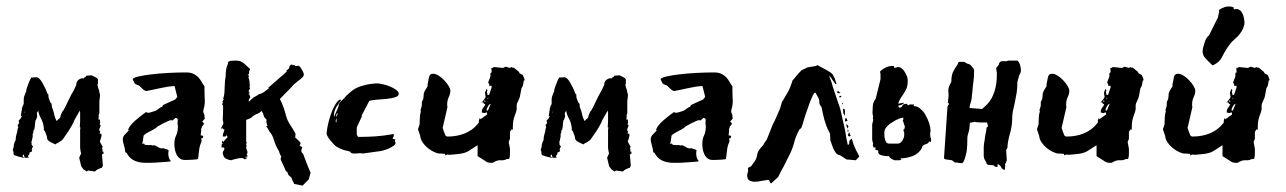

<svg xmlns="http://www.w3.org/2000/svg" viewBox="-20 -494 4011 599"><path d="M56 -142H55L56 -148V-149ZM303 -21H299L300 -26L299 -31H297L298 -32Q300 -33 300 -36V-37L292 -51V-54L293 -57V-59H294L297 -72L296 -77H291V-78L293 -87L289 -85Q290 -87 290 -92L294 -102V-103L292 -105L291 -106L293 -114L291 -113L292 -115V-121H287L288 -128V-136V-137L289 -138L290 -142V-177L292 -196Q292 -197 292 -199Q291 -201 290 -206Q289 -210 289 -213L288 -214V-215L286 -221L285 -226L284 -229L286 -236L285 -240L286 -243Q286 -249 278 -253Q271 -257 266 -259L250 -258L247 -254Q244 -253 242 -251Q241 -249 240 -249Q239 -250 238 -250H237Q229 -249 223 -243Q218 -238 218 -230V-229Q213 -219 210 -212L202 -198L194 -182Q191 -175 184 -161L178 -150L174 -145L169 -133Q169 -128 165 -124Q160 -121 157 -116Q152 -125 150 -133Q148 -144 144 -155L142 -159L141 -170L137 -175L133 -185Q131 -190 131 -195V-200H129Q121 -221 112 -236Q102 -253 94 -253L78 -252L77 -251Q73 -245 68 -231Q62 -217 62 -210L55 -192Q54 -188 54 -180V-170Q49 -161 48 -152Q46 -142 45 -133V-131L48 -132V-131Q48 -130 47 -129Q46 -127 44 -124Q40 -119 38 -117L40 -110L38 -108L37 -106Q35 -105 35 -103L37 -96L35 -92L34 -85V-84L32 -77Q31 -74 30 -69Q29 -64 29 -62V-57L26 -52L24 -45L23 -42V-37V-36Q22 -35 22 -33Q20 -29 20 -27V-26L21 -24Q21 -22 22 -19Q22 -12 24 -10H25L36 -6L56 -1L52 -5L51 -6V-7V-10L54 -12L57 -2H70L67 -7L71 -12L73 -19L78 -20L80 -24L79 -28L83 -38L79 -41L78 -52L73 -49L79 -53L82 -68V-74Q82 -78 84 -80V-86L87 -90Q87 -92 88 -96Q89 -100 89 -102V-107L90 -112V-117L92 -119L96 -130L95 -142Q96 -144 98 -146L99 -150Q101 -137 107 -126Q117 -109 117 -88V-87L120 -85L126 -69Q127 -59 130 -56Q133 -53 141 -49Q149 -45 153 -44H155V-46L156 -47V-46V-45V-46H157Q159 -48 164 -50Q173 -56 175 -58L184 -71Q193 -83 201 -97Q209 -110 213 -121L229 -149L230 -143V-132V-115L229 -98V-97L231 -96L230 -89V-53V-33Q231 -23 233 -15L227 -2L233 23V24L240 34L252 42V39Q254 39 255 38L276 41L280 38V37H281L282 36Q284 35 288 33Q292 31 295 30H296H297H298V28L299 27L301 23L298 -12L303 -15Z M488 -32Q506 -27 506 -25L505 -16Q505 -5 509 3Q511 7 513 8Q513 10 504.5 10.5Q496 11 484.5 12Q473 13 461.5 13.5Q450 14 443 14H436Q414 14 399 7Q384 0 375 -17L371 -19L369 -32Q367 -40 365 -47Q363 -54 363 -62Q364 -68 368 -72.5Q372 -77 375.5 -80.5Q379 -84 381 -86Q383 -88 380 -88Q380 -93 386 -101Q392 -109 401 -117Q410 -125 419.5 -132.5Q429 -140 435 -144L443 -142Q445 -142 453.5 -144.5Q462 -147 467 -149L481 -159Q488 -160 488 -166L527 -184Q528 -186 530.5 -188.5Q533 -191 533 -192L525 -224Q525 -226 522 -226Q521 -226 521 -225.5Q521 -225 520 -225H518Q513 -225 500.5 -223Q488 -221 475 -218Q462 -215 451.5 -213Q441 -211 441 -211Q440 -210 438 -210Q432 -210 425.5 -216Q419 -222 414 -227L404 -231L399 -235Q399 -237 398 -238.5Q397 -240 396 -242L394 -246Q394 -251 410.5 -255Q427 -259 452 -262Q477 -265 505.5 -266.5Q534 -268 558 -268H561Q575 -268 584 -263.5Q593 -259 599 -252.5Q605 -246 609 -238.5Q613 -231 618 -225V-208Q618 -197 618.5 -190.5Q619 -184 619 -178Q619 -172 618 -165.5Q617 -159 614 -148Q614 -143 616 -139.5Q618 -136 618 -132V-131L619 -124L611 -115L617 -108L610 -99Q610 -97 608.5 -94Q607 -91 607 -89L608 -88L606 -72L614 -70L613 -64L607 -61L609 -57L608 -50Q603 -41 601 -24Q599 -7 598 1Q597 3 590.5 3.5Q584 4 576.5 4.5Q569 5 562.5 5Q556 5 556 5Q547 5 540.5 0Q534 -5 530.5 -12.5Q527 -20 525.5 -28.5Q524 -37 524 -44Q524 -61 529.5 -71.5Q535 -82 535 -101Q533 -109 534.5 -117.5Q536 -126 527 -126Q525 -124 522.5 -121.5Q520 -119 518 -118Q517 -119 513 -119Q511 -119 504 -116Q497 -113 489 -109Q481 -105 474.5 -101Q468 -97 467 -95Q456 -88 445.5 -83Q435 -78 428 -71L426 -56Q426 -55 425 -51.5Q424 -48 424 -45L425 -44L429 -47L432 -42Q439 -41 446 -41.5Q453 -42 456 -40Q457 -40 457.5 -40.5Q458 -41 459 -41Q464 -41 471.5 -36Q479 -31 485 -31Q487 -31 488 -32Z M926 -13 924 -16Q920 -18 920 -25L923 -35L915 -39L918 -48L913 -54L901 -65L902 -77Q894 -92 885 -105Q876 -119 873 -131L866 -155Q866 -156 861 -168Q857 -179 853 -185L891 -224Q896 -231 907 -239Q918 -247 925 -254L928 -260Q928 -267 921 -278Q915 -289 910 -289Q908 -289 907 -288Q906 -288 904 -288Q902 -288 900 -289Q899 -291 898 -291H893Q892 -291 892 -292Q892 -293 891 -293Q889 -293 885 -290Q882 -287 882 -284L883 -282L873 -273H876L874 -271Q873 -269 868 -265Q864 -260 862 -259L858 -256L820 -223L817 -220Q817 -219 818 -219Q818 -219 818 -217Q816 -217 805 -208Q794 -200 785 -200L787 -199L771 -190L763 -183Q760 -179 756 -177V-179Q756 -184 761 -191L758 -199L756 -200Q755 -200 755 -201Q755 -200 760 -205Q756 -205 756 -208Q756 -214 758 -215Q760 -215 760 -219Q759 -222 758 -223Q758 -225 759 -225Q760 -224 761 -226L759 -227Q759 -235 758 -242Q757 -249 755 -251L756 -255L757 -259H754Q753 -259 753 -260Q753 -262 755 -262Q757 -262 757 -265V-268Q757 -273 758 -274Q760 -275 760 -277V-279L748 -290Q741 -297 736 -300Q729 -305 714 -305L698 -304L692 -301Q691 -293 688 -287Q684 -275 684 -255Q683 -250 682 -242Q682 -234 681 -223L680 -203Q679 -193 676 -186L678 -185Q678 -183 676 -181Q674 -178 674 -176L676 -174Q673 -171 673 -169Q673 -167 675 -166Q676 -166 676 -164V-153L675 -120L677 -110Q677 -107 673 -101Q670 -95 669 -92Q670 -92 671 -93L675 -94Q677 -90 678 -90L679 -91H680Q680 -87 678 -82Q675 -76 675 -68Q683 -68 683 -68Q684 -69 686 -72Q689 -70 689 -69Q689 -68 690 -66L676 -51L674 -55Q672 -53 672 -48Q676 -48 678 -49L672 -45L671 -34H677Q680 -33 680 -31Q680 -26 678 -24Q675 -22 675 -18Q675 -11 679 -4Q684 3 701 6Q706 4 715 2Q725 -1 734 -1Q739 -1 743 3Q747 3 752 -2L744 -3L749 -6V-4L753 -7L749 -12L751 -13Q751 -15 751 -15Q752 -16 752 -18Q752 -23 750 -26Q748 -29 748 -36L750 -39Q748 -39 748 -43Q748 -47 750 -51L748 -52V-120L763 -126Q772 -135 780 -138Q788 -140 796 -148L799 -143Q801 -141 802 -135Q804 -129 805 -128L812 -120Q812 -118 811 -118Q811 -118 811 -116V-114Q811 -113 812 -108Q814 -104 814 -103V-101H811V-99Q815 -95 816 -92L821 -83Q830 -74 835 -56Q840 -39 850 -23L853 -14L858 -4Q856 -4 856 0Q855 4 858 9Q861 15 866 26L872 40L876 42L880 52L889 60Q890 63 892 68Q895 73 898 80L924 85L943 66L949 45Q941 27 934 8Q927 -10 926 -13Z M999 -77Q999 -84 1002 -99.5Q1005 -115 1010.5 -132.5Q1016 -150 1024 -164.5Q1032 -179 1041 -184L1044 -181Q1037 -173 1029.5 -160Q1022 -147 1022 -136V-128Q1024 -135 1030.5 -148.5Q1037 -162 1037 -168V-170Q1045 -180 1049 -183Q1053 -186 1061 -196L1077 -210Q1090 -220 1105.5 -225Q1121 -230 1135 -232L1155 -234Q1161 -234 1173 -231.5Q1185 -229 1196 -224.5Q1207 -220 1215.5 -214Q1224 -208 1224 -201Q1224 -194 1212.5 -190.5Q1201 -187 1186 -185.5Q1171 -184 1155.5 -183Q1140 -182 1132 -179L1108 -133L1109 -131Q1104 -120 1098.5 -108.5Q1093 -97 1093 -95V-74L1097 -67H1106Q1128 -67 1151 -68.5Q1174 -70 1209 -76L1208 -68L1205 -63Q1205 -61 1208.5 -60Q1212 -59 1214 -59Q1212 -57 1212 -54Q1212 -52 1213 -51Q1214 -50 1214 -48Q1214 -43 1207 -38.5Q1200 -34 1191 -30Q1182 -26 1173.5 -24Q1165 -22 1162 -22L1112 -15Q1109 -16 1103 -16Q1098 -16 1094.5 -15.5Q1091 -15 1087 -15Q1076 -15 1074.5 -18Q1073 -21 1069 -22Q1053 -25 1042 -30Q1031 -35 1025 -40Q1023 -42 1018.5 -47Q1014 -52 1009.5 -57.5Q1005 -63 1002 -68.5Q999 -74 999 -77ZM1029 -126Q1029 -124 1028 -121Q1027 -118 1027 -116L1029 -111Q1030 -113 1030 -121ZM1031 -130Q1031 -132 1032 -135Q1033 -138 1033 -140V-142Q1029 -139 1029 -132Z M1493 -205 1498 -217 1501 -212 1499 -208 1501 -198H1506L1514 -222L1513 -227L1506 -225Q1507 -226 1507 -228Q1507 -230 1506 -231Q1505 -232 1503 -237L1510 -255V-263Q1510 -268 1514 -268L1513 -282H1516Q1518 -282 1521 -285L1549 -282L1558 -286L1571 -282L1575 -285L1578 -283H1583L1600 -269V-266L1611 -260Q1612 -257 1614 -253Q1616 -249 1616 -247L1617 -244L1614 -242L1612 -230Q1612 -227 1609 -222.5Q1606 -218 1606 -214L1602 -193Q1602 -190 1597 -180Q1592 -170 1592 -166V-153Q1592 -149 1586 -133.5Q1580 -118 1580 -99V-91Q1580 -89 1579 -89L1578 -90Q1576 -91 1576 -91V-90L1571 -83V-61L1567 -51L1571 -30V-16Q1571 -9 1570 -3.5Q1569 2 1567 2H1562Q1552 7 1541.5 6Q1531 5 1517 14H1512Q1501 14 1495 9L1470 -7V-41Q1454 -31 1442 -23Q1430 -15 1405 -13L1383 -11L1375 -12L1370 -9L1368 -14Q1366 -14 1361.5 -14.5Q1357 -15 1354 -15H1351Q1345 -15 1335 -19.5Q1325 -24 1315.5 -31.5Q1306 -39 1299 -49Q1292 -59 1291 -70L1284 -91L1289 -105L1290 -130Q1290 -133 1291 -138Q1292 -143 1293 -146Q1293 -147 1292.5 -148.5Q1292 -150 1292 -151L1296 -164V-166V-173Q1296 -177 1297 -178L1300 -184Q1301 -187 1301.5 -193.5Q1302 -200 1302 -202L1305 -210L1314 -225V-231Q1316 -239 1318 -251.5Q1320 -264 1331 -264Q1339 -264 1348.5 -258Q1358 -252 1366 -243.5Q1374 -235 1379.5 -226Q1385 -217 1385 -211Q1385 -201 1380 -191Q1375 -181 1375 -166L1376 -160L1361 -95L1365 -83Q1367 -78 1369 -73Q1371 -68 1377 -68Q1406 -68 1430.5 -78Q1455 -88 1471 -108L1474 -112Q1474 -114 1474 -116.5Q1474 -119 1475 -121Q1476 -124 1477 -126L1479 -122L1500 -137Q1499 -139 1499.5 -140.5Q1500 -142 1497 -144Q1494 -141 1492 -141Q1493 -141 1483 -143Q1483 -153 1488 -158.5Q1493 -164 1494 -169H1493Q1490 -169 1487 -175Q1485 -175 1484 -174Q1483 -173 1482 -173Q1484 -176 1489.5 -182.5Q1495 -189 1495 -192ZM1498 -150Q1500 -149 1500 -149Q1503 -149 1504.5 -154Q1506 -159 1511 -170Q1507 -170 1502.5 -162.5Q1498 -155 1498 -150ZM1494 -180H1491L1490 -179Q1490 -179 1494 -175ZM1502 -184 1504 -190 1501 -186Z M1703 -142H1702L1703 -148V-149ZM1950 -21H1946L1947 -26L1946 -31H1944L1945 -32Q1947 -33 1947 -36V-37L1939 -51V-54L1940 -57V-59H1941L1944 -72L1943 -77H1938V-78L1940 -87L1936 -85Q1937 -87 1937 -92L1941 -102V-103L1939 -105L1938 -106L1940 -114L1938 -113L1939 -115V-121H1934L1935 -128V-136V-137L1936 -138L1937 -142V-177L1939 -196Q1939 -197 1939 -199Q1938 -201 1937 -206Q1936 -210 1936 -213L1935 -214V-215L1933 -221L1932 -226L1931 -229L1933 -236L1932 -240L1933 -243Q1933 -249 1925 -253Q1918 -257 1913 -259L1897 -258L1894 -254Q1891 -253 1889 -251Q1888 -249 1887 -249Q1886 -250 1885 -250H1884Q1876 -249 1870 -243Q1865 -238 1865 -230V-229Q1860 -219 1857 -212L1849 -198L1841 -182Q1838 -175 1831 -161L1825 -150L1821 -145L1816 -133Q1816 -128 1812 -124Q1807 -121 1804 -116Q1799 -125 1797 -133Q1795 -144 1791 -155L1789 -159L1788 -170L1784 -175L1780 -185Q1778 -190 1778 -195V-200H1776Q1768 -221 1759 -236Q1749 -253 1741 -253L1725 -252L1724 -251Q1720 -245 1715 -231Q1709 -217 1709 -210L1702 -192Q1701 -188 1701 -180V-170Q1696 -161 1695 -152Q1693 -142 1692 -133V-131L1695 -132V-131Q1695 -130 1694 -129Q1693 -127 1691 -124Q1687 -119 1685 -117L1687 -110L1685 -108L1684 -106Q1682 -105 1682 -103L1684 -96L1682 -92L1681 -85V-84L1679 -77Q1678 -74 1677 -69Q1676 -64 1676 -62V-57L1673 -52L1671 -45L1670 -42V-37V-36Q1669 -35 1669 -33Q1667 -29 1667 -27V-26L1668 -24Q1668 -22 1669 -19Q1669 -12 1671 -10H1672L1683 -6L1703 -1L1699 -5L1698 -6V-7V-10L1701 -12L1704 -2H1717L1714 -7L1718 -12L1720 -19L1725 -20L1727 -24L1726 -28L1730 -38L1726 -41L1725 -52L1720 -49L1726 -53L1729 -68V-74Q1729 -78 1731 -80V-86L1734 -90Q1734 -92 1735 -96Q1736 -100 1736 -102V-107L1737 -112V-117L1739 -119L1743 -130L1742 -142Q1743 -144 1745 -146L1746 -150Q1748 -137 1754 -126Q1764 -109 1764 -88V-87L1767 -85L1773 -69Q1774 -59 1777 -56Q1780 -53 1788 -49Q1796 -45 1800 -44H1802V-46L1803 -47V-46V-45V-46H1804Q1806 -48 1811 -50Q1820 -56 1822 -58L1831 -71Q1840 -83 1848 -97Q1856 -110 1860 -121L1876 -149L1877 -143V-132V-115L1876 -98V-97L1878 -96L1877 -89V-53V-33Q1878 -23 1880 -15L1874 -2L1880 23V24L1887 34L1899 42V39Q1901 39 1902 38L1923 41L1927 38V37H1928L1929 36Q1931 35 1935 33Q1939 31 1942 30H1943H1944H1945V28L1946 27L1948 23L1945 -12L1950 -15Z M2135 -32Q2153 -27 2153 -25L2152 -16Q2152 -5 2156 3Q2158 7 2160 8Q2160 10 2151.5 10.5Q2143 11 2131.5 12Q2120 13 2108.5 13.5Q2097 14 2090 14H2083Q2061 14 2046 7Q2031 0 2022 -17L2018 -19L2016 -32Q2014 -40 2012 -47Q2010 -54 2010 -62Q2011 -68 2015 -72.5Q2019 -77 2022.5 -80.5Q2026 -84 2028 -86Q2030 -88 2027 -88Q2027 -93 2033 -101Q2039 -109 2048 -117Q2057 -125 2066.5 -132.5Q2076 -140 2082 -144L2090 -142Q2092 -142 2100.5 -144.5Q2109 -147 2114 -149L2128 -159Q2135 -160 2135 -166L2174 -184Q2175 -186 2177.5 -188.5Q2180 -191 2180 -192L2172 -224Q2172 -226 2169 -226Q2168 -226 2168 -225.5Q2168 -225 2167 -225H2165Q2160 -225 2147.5 -223Q2135 -221 2122 -218Q2109 -215 2098.5 -213Q2088 -211 2088 -211Q2087 -210 2085 -210Q2079 -210 2072.5 -216Q2066 -222 2061 -227L2051 -231L2046 -235Q2046 -237 2045 -238.5Q2044 -240 2043 -242L2041 -246Q2041 -251 2057.5 -255Q2074 -259 2099 -262Q2124 -265 2152.5 -266.5Q2181 -268 2205 -268H2208Q2222 -268 2231 -263.5Q2240 -259 2246 -252.5Q2252 -246 2256 -238.5Q2260 -231 2265 -225V-208Q2265 -197 2265.5 -190.5Q2266 -184 2266 -178Q2266 -172 2265 -165.5Q2264 -159 2261 -148Q2261 -143 2263 -139.5Q2265 -136 2265 -132V-131L2266 -124L2258 -115L2264 -108L2257 -99Q2257 -97 2255.5 -94Q2254 -91 2254 -89L2255 -88L2253 -72L2261 -70L2260 -64L2254 -61L2256 -57L2255 -50Q2250 -41 2248 -24Q2246 -7 2245 1Q2244 3 2237.5 3.5Q2231 4 2223.5 4.5Q2216 5 2209.5 5Q2203 5 2203 5Q2194 5 2187.5 0Q2181 -5 2177.5 -12.5Q2174 -20 2172.5 -28.5Q2171 -37 2171 -44Q2171 -61 2176.5 -71.5Q2182 -82 2182 -101Q2180 -109 2181.5 -117.5Q2183 -126 2174 -126Q2172 -124 2169.5 -121.5Q2167 -119 2165 -118Q2164 -119 2160 -119Q2158 -119 2151 -116Q2144 -113 2136 -109Q2128 -105 2121.5 -101Q2115 -97 2114 -95Q2103 -88 2092.5 -83Q2082 -78 2075 -71L2073 -56Q2073 -55 2072 -51.5Q2071 -48 2071 -45L2072 -44L2076 -47L2079 -42Q2086 -41 2093 -41.5Q2100 -42 2103 -40Q2104 -40 2104.5 -40.5Q2105 -41 2106 -41Q2111 -41 2118.5 -36Q2126 -31 2132 -31Q2134 -31 2135 -32Z M2583 -251Q2580 -258 2578 -262Q2575 -265 2571 -268Q2566 -271 2558 -276Q2550 -280 2535 -288L2531 -291L2525 -288L2500 -284L2481 -275Q2480 -274 2475 -269L2466 -259L2457 -248Q2452 -243 2452 -242Q2452 -239 2448 -230Q2445 -220 2440 -210L2428 -190Q2423 -180 2420 -177Q2417 -166 2413 -154Q2408 -142 2403 -131Q2398 -119 2391 -106L2372 -58Q2367 -52 2364 -47Q2362 -41 2351 -30Q2344 -22 2342 -10Q2340 2 2334 10L2323 25L2313 30Q2314 32 2314 35Q2314 40 2313 44Q2311 48 2311 53Q2311 65 2318 69Q2326 73 2334 73Q2345 73 2358 70Q2370 68 2377 67Q2380 67 2381 72Q2383 78 2386 78L2408 58Q2416 40 2424 27Q2431 12 2440 -5Q2451 -25 2457 -47Q2462 -68 2473 -88Q2475 -92 2478 -93Q2480 -94 2481 -98Q2483 -102 2488 -120Q2493 -137 2500 -156Q2506 -175 2513 -190Q2519 -205 2524 -205L2534 -187Q2536 -183 2536 -177Q2536 -170 2538 -167L2543 -160Q2547 -139 2552 -120Q2558 -100 2562 -92L2568 -80Q2570 -78 2570 -67Q2570 -55 2572 -52L2579 -32Q2584 -22 2587 -18Q2590 -12 2602 -9L2622 4H2629Q2630 4 2638 5Q2645 6 2650 6L2661 -6L2651 -25Q2648 -32 2646 -36Q2644 -39 2640 -53Q2640 -55 2639 -56L2637 -62L2630 -55L2629 -44L2625 -42Q2620 -62 2618 -79Q2615 -96 2610 -116L2602 -152L2598 -165L2593 -179L2583 -209L2578 -224L2574 -238Q2569 -251 2566 -259L2574 -250Q2574 -248 2580 -241Q2585 -234 2586 -232L2590 -233Q2586 -241 2584 -251ZM2616 -152 2610 -155 2611 -141 2615 -133 2616 -138ZM2629 -82 2625 -72 2629 -68 2634 -70ZM2624 -117 2621 -125H2617L2616 -115ZM2602 -204 2594 -211 2591 -205 2597 -203ZM2625 -103 2619 -107 2624 -93 2627 -99ZM2602 -190Q2605 -192 2605 -194Q2605 -195 2604 -195Q2598 -195 2598 -191Q2598 -190 2600 -190ZM2624 -83 2628 -85 2625 -91ZM2610 -170 2608 -174 2606 -168Z M2798 -89Q2800 -84 2801 -80Q2801 -77 2801 -72Q2801 -65 2795 -55Q2789 -46 2781 -46H2754Q2748 -46 2745 -50Q2742 -54 2741 -60Q2739 -66 2739 -72V-81Q2739 -90 2746 -98L2750 -102L2752 -104Q2757 -109 2763 -112Q2773 -119 2783 -123Q2793 -127 2798 -127V-120H2796L2803 -99L2802 -94Q2802 -91 2798 -89ZM2882 -72Q2882 -77 2882 -80Q2883 -82 2883 -87Q2883 -96 2879 -109Q2875 -122 2868 -134Q2862 -146 2852 -154Q2843 -163 2831 -163V-168H2818L2813 -165L2809 -170H2806Q2798 -170 2795 -164Q2793 -158 2785 -158Q2783 -160 2783 -163V-165Q2793 -165 2801 -173H2796L2790 -172Q2787 -171 2783 -171L2782 -173Q2783 -174 2785 -176L2784 -177L2790 -188L2800 -203Q2805 -211 2809 -220Q2812 -230 2812 -242Q2812 -248 2810 -255Q2807 -262 2803 -269Q2799 -276 2794 -280Q2788 -285 2781 -285L2771 -282Q2769 -283 2769 -288H2761Q2751 -288 2741 -282Q2731 -277 2725 -270Q2727 -268 2727 -262V-247L2712 -186Q2704 -176 2703 -164Q2702 -152 2702 -143Q2702 -137 2704 -131L2703 -125L2704 -122V-118L2703 -114L2701 -106V-58L2704 -45L2703 -43Q2703 -41 2704 -37Q2705 -34 2707 -33L2711 -36Q2711 -29 2711 -27Q2712 -26 2713 -26H2715Q2718 -26 2720 -23V-17Q2723 -11 2732 -9Q2741 -7 2747 -7H2754Q2754 -3 2762 2Q2771 6 2770 6H2784Q2790 6 2792 4L2794 3H2790V0Q2807 0 2827 -7Q2847 -15 2856 -32V-33Q2856 -36 2858 -38L2860 -40Q2865 -44 2871 -45Q2876 -47 2879 -53L2883 -51Q2885 -51 2885 -58Q2885 -60 2884 -63Q2882 -67 2882 -72Z M3092 19H3096L3099 22L3102 25L3105 31L3111 35L3115 36Q3116 28 3116 23Q3115 19 3116 17L3118 14Q3119 11 3120 9L3121 6Q3121 2 3120 -10Q3119 -22 3119 -26L3123 -33Q3123 -48 3130 -74Q3138 -100 3138 -128Q3138 -135 3140 -147Q3143 -159 3146 -174Q3149 -189 3152 -206Q3154 -222 3154 -238L3156 -246L3158 -252Q3159 -255 3159 -257L3164 -268Q3165 -272 3165 -273V-278Q3165 -280 3164 -284L3162 -293Q3160 -297 3158 -301L3154 -305H3125L3120 -303H3105L3100 -301Q3097 -297 3097 -296L3096 -292L3088 -282Q3088 -277 3089 -273Q3090 -269 3090 -265V-262Q3090 -231 3082 -207Q3074 -183 3060 -169L3056 -165L3044 -154L3005 -157Q3005 -166 3009 -176Q3012 -185 3012 -195L3014 -212Q3015 -227 3017 -240Q3019 -253 3019 -275Q3019 -278 3015 -283Q3011 -288 3008 -291L3005 -293Q3002 -295 2999 -295Q2997 -296 2993 -298L2989 -301H2975Q2971 -301 2971 -301L2967 -292Q2960 -283 2954 -271Q2948 -260 2948 -239L2944 -231Q2937 -219 2939 -205Q2940 -191 2937 -174L2941 -170L2936 -162L2925 0L2929 3L2950 6L2959 13H2963Q2967 13 2971 14Q2974 15 2978 15H2982Q2983 14 2985 12Q2987 9 2990 1Q2993 -8 2996 -23Q2998 -39 2998 -66Q2998 -69 3001 -79Q3004 -89 3004 -91L3006 -111L3012 -112Q3020 -114 3021 -114Q3028 -112 3039 -112Q3050 -112 3059 -112L3061 -107Q3062 -100 3062 -99L3058 -96L3057 -88Q3057 -85 3054 -73Q3052 -61 3052 -58Q3049 -43 3049 -34V-7Q3049 -5 3050 -1Q3052 3 3052 4L3055 9Q3058 13 3058 17L3062 20L3081 22L3084 26L3092 27Z M3424 -205 3429 -217 3432 -212 3430 -208 3432 -198H3437L3445 -222L3444 -227L3437 -225Q3438 -226 3438 -228Q3438 -230 3437 -231Q3436 -232 3434 -237L3441 -255V-263Q3441 -268 3445 -268L3444 -282H3447Q3449 -282 3452 -285L3480 -282L3489 -286L3502 -282L3506 -285L3509 -283H3514L3531 -269V-266L3542 -260Q3543 -257 3545 -253Q3547 -249 3547 -247L3548 -244L3545 -242L3543 -230Q3543 -227 3540 -222.5Q3537 -218 3537 -214L3533 -193Q3533 -190 3528 -180Q3523 -170 3523 -166V-153Q3523 -149 3517 -133.5Q3511 -118 3511 -99V-91Q3511 -89 3510 -89L3509 -90Q3507 -91 3507 -91V-90L3502 -83V-61L3498 -51L3502 -30V-16Q3502 -9 3501 -3.5Q3500 2 3498 2H3493Q3483 7 3472.5 6Q3462 5 3448 14H3443Q3432 14 3426 9L3401 -7V-41Q3385 -31 3373 -23Q3361 -15 3336 -13L3314 -11L3306 -12L3301 -9L3299 -14Q3297 -14 3292.5 -14.5Q3288 -15 3285 -15H3282Q3276 -15 3266 -19.5Q3256 -24 3246.5 -31.5Q3237 -39 3230 -49Q3223 -59 3222 -70L3215 -91L3220 -105L3221 -130Q3221 -133 3222 -138Q3223 -143 3224 -146Q3224 -147 3223.5 -148.5Q3223 -150 3223 -151L3227 -164V-166V-173Q3227 -177 3228 -178L3231 -184Q3232 -187 3232.5 -193.5Q3233 -200 3233 -202L3236 -210L3245 -225V-231Q3247 -239 3249 -251.5Q3251 -264 3262 -264Q3270 -264 3279.5 -258Q3289 -252 3297 -243.5Q3305 -235 3310.5 -226Q3316 -217 3316 -211Q3316 -201 3311 -191Q3306 -181 3306 -166L3307 -160L3292 -95L3296 -83Q3298 -78 3300 -73Q3302 -68 3308 -68Q3337 -68 3361.5 -78Q3386 -88 3402 -108L3405 -112Q3405 -114 3405 -116.5Q3405 -119 3406 -121Q3407 -124 3408 -126L3410 -122L3431 -137Q3430 -139 3430.5 -140.5Q3431 -142 3428 -144Q3425 -141 3423 -141Q3424 -141 3414 -143Q3414 -153 3419 -158.5Q3424 -164 3425 -169H3424Q3421 -169 3418 -175Q3416 -175 3415 -174Q3414 -173 3413 -173Q3415 -176 3420.5 -182.5Q3426 -189 3426 -192ZM3429 -150Q3431 -149 3431 -149Q3434 -149 3435.5 -154Q3437 -159 3442 -170Q3438 -170 3433.5 -162.5Q3429 -155 3429 -150ZM3425 -180H3422L3421 -179Q3421 -179 3425 -175ZM3433 -184 3435 -190 3432 -186Z M3817 -205 3822 -217 3825 -212 3823 -208 3825 -198H3830L3838 -222L3837 -227L3830 -225Q3831 -226 3831 -228Q3831 -230 3830 -231Q3829 -232 3827 -237L3834 -255V-263Q3834 -268 3838 -268L3837 -282H3840Q3842 -282 3845 -285L3873 -282L3882 -286L3895 -282L3899 -285L3902 -283H3907L3924 -269V-266L3935 -260Q3936 -257 3938 -253Q3940 -249 3940 -247L3941 -244L3938 -242L3936 -230Q3936 -227 3933 -222.5Q3930 -218 3930 -214L3926 -193Q3926 -190 3921 -180Q3916 -170 3916 -166V-153Q3916 -149 3910 -133.5Q3904 -118 3904 -99V-91Q3904 -89 3903 -89L3902 -90Q3900 -91 3900 -91V-90L3895 -83V-61L3891 -51L3895 -30V-16Q3895 -9 3894 -3.5Q3893 2 3891 2H3886Q3876 7 3865.5 6Q3855 5 3841 14H3836Q3825 14 3819 9L3794 -7V-41Q3778 -31 3766 -23Q3754 -15 3729 -13L3707 -11L3699 -12L3694 -9L3692 -14Q3690 -14 3685.5 -14.5Q3681 -15 3678 -15H3675Q3669 -15 3659 -19.5Q3649 -24 3639.5 -31.5Q3630 -39 3623 -49Q3616 -59 3615 -70L3608 -91L3613 -105L3614 -130Q3614 -133 3615 -138Q3616 -143 3617 -146Q3617 -147 3616.5 -148.5Q3616 -150 3616 -151L3620 -164V-166V-173Q3620 -177 3621 -178L3624 -184Q3625 -187 3625.5 -193.5Q3626 -200 3626 -202L3629 -210L3638 -225V-231Q3640 -239 3642 -251.5Q3644 -264 3655 -264Q3663 -264 3672.5 -258Q3682 -252 3690 -243.5Q3698 -235 3703.5 -226Q3709 -217 3709 -211Q3709 -201 3704 -191Q3699 -181 3699 -166L3700 -160L3685 -95L3689 -83Q3691 -78 3693 -73Q3695 -68 3701 -68Q3730 -68 3754.5 -78Q3779 -88 3795 -108L3798 -112Q3798 -114 3798 -116.5Q3798 -119 3799 -121Q3800 -124 3801 -126L3803 -122L3824 -137Q3823 -139 3823.5 -140.5Q3824 -142 3821 -144Q3818 -141 3816 -141Q3817 -141 3807 -143Q3807 -153 3812 -158.5Q3817 -164 3818 -169H3817Q3814 -169 3811 -175Q3809 -175 3808 -174Q3807 -173 3806 -173Q3808 -176 3813.5 -182.5Q3819 -189 3819 -192ZM3822 -150Q3824 -149 3824 -149Q3827 -149 3828.5 -154Q3830 -159 3835 -170Q3831 -170 3826.5 -162.5Q3822 -155 3822 -150ZM3818 -180H3815L3814 -179Q3814 -179 3818 -175ZM3826 -184 3828 -190 3825 -186ZM3740 -313Q3751 -301 3763 -290Q3785 -299 3794 -319Q3804 -339 3817 -356Q3822 -363 3829 -369L3842 -381Q3848 -388 3854 -397Q3859 -405 3862 -417Q3863 -423 3862 -430Q3861 -438 3859 -445Q3856 -453 3852 -459Q3847 -464 3840 -466L3830 -465Q3828 -466 3829 -471L3822 -473Q3812 -475 3801 -472Q3790 -468 3783 -463Q3784 -461 3783 -455L3781 -447L3780 -440L3752 -384Q3742 -375 3739 -364Q3735 -352 3733 -344Q3729 -325 3740 -313Z"/></svg>

Font: East Sea Dokdo Cyrillic
Style: Regular
Weight: 400
Version: Version 1.00 July 4, 2018, initial release